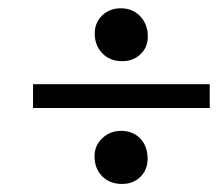

<svg xmlns="http://www.w3.org/2000/svg" viewBox="-20 -548 531 468"><path d="M277.8 -398.9Q248 -398.9 229.5 -418Q210.9 -437 210.9 -466.3Q210.9 -492.7 229 -510.3Q247.1 -527.8 274.4 -527.8Q303.2 -527.8 321.8 -508.3Q340.3 -488.8 340.3 -459Q340.3 -432.6 322.5 -415.8Q304.7 -398.9 277.8 -398.9ZM60.5 -284.7V-342.8H491.2V-284.7ZM277.3 -99.6Q247.6 -99.6 229 -118.4Q210.4 -137.2 210.4 -167.5Q210.4 -192.9 229.2 -210.9Q248 -229 275.4 -229Q304.2 -229 322 -210.2Q339.8 -191.4 339.8 -161.1Q339.8 -134.3 322.3 -116.9Q304.7 -99.6 277.3 -99.6Z"/></svg>

Font: Elstob 18pt ExtraBold
Style: Italic
Weight: 800
Italic angle: -20°
Designer: Peter S. Baker
Version: Version 1.015